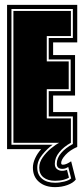

<svg xmlns="http://www.w3.org/2000/svg" viewBox="-20 -611 343 788"><path d="M291 126Q280 140 256.5 148.5Q233 157 206 157Q165 157 140 135.5Q115 114 115 77Q115 59 124 39Q133 19 149 1H9V-591H297V-437H198V-385H288V-219H198V-151H297V-8Q267 5 249 24.5Q231 44 231 58Q231 65 238 65Q246 65 254.5 61Q263 57 272 51ZM133 77Q133 106 152.5 122.5Q172 139 206 139Q225 139 244.5 134Q264 129 272 121L260 74Q256 77 250 79.5Q244 82 236 82Q213 82 213 61Q213 38 231 17Q249 -4 279 -20V-133H180V-237H270V-367H180V-455H279V-574H27V-17H196Q174 -1 153.5 24Q133 49 133 77ZM263 118Q258 122 242.5 126.5Q227 131 206 131Q176 131 158.5 117Q141 103 141 77Q141 55 155.5 34.5Q170 14 189.5 -2Q209 -18 223 -25H35V-566H271V-463H172V-359H262V-245H172V-125H271V-25Q242 -9 223.5 13.5Q205 36 205 61Q205 76 214 83Q223 90 234 90Q242 90 247 88.5Q252 87 255 86Z"/></svg>

Font: Alumni Sans Collegiate One SC
Style: Regular
Weight: 400
Designer: Robert E. Leuschke
Foundry: Robert E. Leuschke
Version: Version 1.100